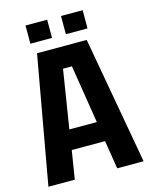

<svg xmlns="http://www.w3.org/2000/svg" viewBox="-126 -938 797 1019"><g transform="rotate(-15 272.5 -429.0)"><path d="M11 0 136 -700H409L534 0H389L364 -156H181L156 0ZM197 -265H348L297 -585H248ZM115 -758V-858H234V-758ZM310 -758V-858H429V-758Z"/></g></svg>

Font: Tektur SemiCondensed SemiBold
Style: Regular
Weight: 600
Width: 4
Designer: Adam Jagosz
Foundry: Adam Jagosz
Version: Version 1.005;gftools[0.9.30]